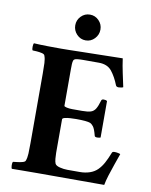

<svg xmlns="http://www.w3.org/2000/svg" viewBox="-92 -906 770 976"><g transform="rotate(10 293.5 -417.5)"><path d="M228 -772Q228 -799 247 -818.5Q266 -838 293 -838Q320 -838 339 -818.5Q358 -799 358 -772Q358 -745 339 -725Q320 -705 293 -705Q266 -705 247 -725Q228 -745 228 -772ZM177 -642Q189 -642 219.5 -642.5Q250 -643 289.5 -644Q329 -645 370 -645.5Q411 -646 444.5 -647Q478 -648 495 -648Q500 -611 508 -574Q516 -537 523 -504Q521 -502 513 -500.5Q505 -499 500 -499Q488 -499 485 -507Q469 -548 446.5 -576.5Q424 -605 379 -605H298Q282 -605 267.5 -603.5Q253 -602 249 -594Q246 -586 245.5 -574Q245 -562 245 -546Q245 -543 245 -540Q245 -537 245 -534V-359Q245 -355 258 -352Q271 -349 287 -349H338Q367 -349 382.5 -354Q398 -359 407 -374Q416 -389 424 -417Q426 -425 436 -425Q449 -425 454 -420V-232Q453 -231 447.5 -230Q442 -229 437 -229Q424 -229 423 -236Q414 -271 405 -282Q396 -293 389 -296Q372 -303 315 -303Q302 -303 285.5 -302Q269 -301 257 -298Q245 -295 245 -289V-138Q245 -138 245 -136Q245 -131 245 -116.5Q245 -102 246.5 -86Q248 -70 252 -61Q257 -51 277 -46Q297 -41 316 -41H380Q408 -41 431.5 -49Q455 -57 471 -73Q487 -89 499 -111Q511 -133 524 -166Q526 -172 537 -172Q545 -172 555 -170Q565 -168 567 -166Q558 -140 547 -109Q536 -78 527 -49Q518 -20 514 2Q504 2 468 2Q432 2 381 2Q330 2 274.5 2Q219 2 168.5 2Q118 2 82.5 2.5Q47 3 37 3Q34 -2 33.5 -15Q33 -28 37 -33Q44 -34 58 -35.5Q72 -37 85 -40.5Q98 -44 100 -50Q106 -65 107 -88Q108 -111 108 -142V-501Q108 -533 107 -555.5Q106 -578 100 -593Q98 -600 85 -603Q72 -606 58 -607Q44 -608 37 -608Q33 -613 33.5 -627Q34 -641 37 -645Q70 -643 108 -642.5Q146 -642 177 -642Z"/></g></svg>

Font: Amiri
Style: Bold
Weight: 700
Designer: Khaled Hosny
Version: Version 0.113